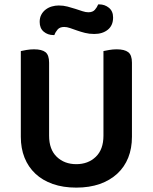

<svg xmlns="http://www.w3.org/2000/svg" viewBox="-20 -840 697 876"><path d="M328 16Q268 16 221 -0.5Q174 -17 141.5 -47.5Q109 -78 92 -120.5Q75 -163 75 -216V-607Q83 -609 100.5 -612Q118 -615 135 -615Q171 -615 187.5 -602Q204 -589 204 -554V-221Q204 -158 239 -124.5Q274 -91 328 -91Q382 -91 417 -124.5Q452 -158 452 -221V-607Q461 -609 478 -612Q495 -615 512 -615Q548 -615 565 -602Q582 -589 582 -554V-216Q582 -163 565 -120.5Q548 -78 515 -47.5Q482 -17 435 -0.5Q388 16 328 16ZM248 -815Q269 -815 288 -810Q307 -805 324 -799.5Q341 -794 356 -789Q371 -784 383 -784Q403 -784 413 -795.5Q423 -807 428 -820H433Q458 -820 477 -804.5Q496 -789 496 -760Q496 -724 472 -704.5Q448 -685 410 -685Q387 -685 367.5 -690Q348 -695 331 -701Q314 -707 299.5 -712Q285 -717 273 -717Q253 -717 243 -705.5Q233 -694 228 -680H224Q198 -680 179.5 -695.5Q161 -711 161 -740Q161 -759 168.5 -773Q176 -787 188.5 -796.5Q201 -806 216.5 -810.5Q232 -815 248 -815Z"/></svg>

Font: Baloo 2 SemiBold
Style: Regular
Weight: 600
Designer: Sarang Kulkarni and Ek Type
Foundry: Ek Type
Version: Version 1.640;hotconv 1.0.111;makeotfexe 2.5.65597; ttfautoh